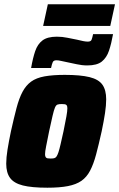

<svg xmlns="http://www.w3.org/2000/svg" viewBox="-20 -867 556 895"><path d="M201 8Q128 8 86.5 -2.5Q45 -13 27 -37.5Q9 -62 9 -104Q9 -132 15 -169.5Q21 -207 31 -255Q45 -318 57 -363.5Q69 -409 85 -439Q101 -469 125 -486.5Q149 -504 187.5 -511Q226 -518 282 -518Q355 -518 397.5 -507.5Q440 -497 457.5 -472Q475 -447 475 -404Q475 -376 469.5 -339.5Q464 -303 454 -255Q440 -192 428 -147Q416 -102 400 -71.5Q384 -41 359.5 -24Q335 -7 296.5 0.5Q258 8 201 8ZM216 -128Q226 -128 232.5 -129.5Q239 -131 243.5 -137.5Q248 -144 252.5 -157.5Q257 -171 262.5 -195Q268 -219 276 -255Q285 -299 289.5 -324Q294 -349 294 -362Q294 -372 291 -376Q288 -380 282.5 -381Q277 -382 268 -382Q255 -382 248 -379.5Q241 -377 236 -365Q231 -353 225 -327Q219 -301 209 -255Q200 -210 195 -185Q190 -160 190 -148Q190 -139 193 -134.5Q196 -130 201.5 -129Q207 -128 216 -128ZM125 -550Q133 -596 144 -628.5Q155 -661 178 -678.5Q201 -696 245 -696Q270 -696 294 -691Q318 -686 339 -682Q355 -678 367.5 -675.5Q380 -673 389 -673Q403 -673 406.5 -681Q410 -689 414 -708H507Q499 -663 488 -630.5Q477 -598 454.5 -580Q432 -562 387 -562Q362 -562 338 -567.5Q314 -573 293 -577Q278 -580 265 -583Q252 -586 243 -586Q230 -586 226 -577.5Q222 -569 218 -550ZM181 -746 203 -847H516L494 -746Z"/></svg>

Font: Saira SemiCondensed Black
Style: Italic
Weight: 900
Width: 4
Italic angle: -12°
Designer: Hector Gatti with collaboration of the Omnibus-Type team
Foundry: Omnibus-Type
Version: Version 1.101